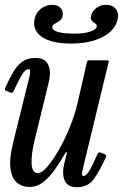

<svg xmlns="http://www.w3.org/2000/svg" viewBox="-33 -772 513 802"><path d="M410 -752Q436.5 -752 450.2 -735.2Q464 -718.5 458.5 -692Q448.5 -645 395.8 -617.5Q343 -590 263.5 -590Q183 -590 142.2 -617.8Q101.5 -645.5 111.5 -693Q117 -719 138 -735.5Q159 -752 185.5 -752Q208 -752 220.2 -738.5Q232.5 -725 228.5 -704.5Q226 -692.5 216.2 -685.5Q206.5 -678.5 196.8 -673.2Q187 -668 185.5 -660Q183 -647.5 206 -639.5Q229 -631.5 276.5 -631.5Q319 -631.5 343.8 -640Q368.5 -648.5 371 -660Q372.5 -668.5 365.2 -673.5Q358 -678.5 351 -685.2Q344 -692 347 -704.5Q351 -725 369.2 -738.5Q387.5 -752 410 -752ZM-11 -405.5Q6 -443 22.2 -471Q38.5 -499 60.2 -514.5Q82 -530 115.5 -530Q155.5 -530 168.5 -501.2Q181.5 -472.5 170.5 -428L112.5 -190Q97 -127.5 99 -88.2Q101 -49 125.5 -49Q141.5 -49 164.8 -75.8Q188 -102.5 213 -146.2Q238 -190 259 -241.8Q280 -293.5 291.5 -343.5L330 -512.5Q332 -520 341.5 -520H412Q419.5 -520 420.8 -518.8Q422 -517.5 420.5 -511.5L320 -96Q315.5 -78 311 -57.5Q306.5 -37 316 -37Q328 -37 342.2 -62.2Q356.5 -87.5 373.5 -127Q376.5 -133 379.5 -135Q382.5 -137 389.5 -134L402.5 -128.5Q409 -126 410.2 -123.5Q411.5 -121 409 -114.5Q383.5 -58.5 359 -24.2Q334.5 10 287.5 10Q248 10 236.5 -19.5Q225 -49 236 -91.5L244.5 -124.5Q247.5 -136 245.2 -137Q243 -138 239 -131Q218 -95 195.5 -63Q173 -31 147 -11Q121 9 89 9Q59.5 9 38 -8.8Q16.5 -26.5 10.8 -67.5Q5 -108.5 22.5 -179L83 -424Q84.5 -430.5 88.2 -444.5Q92 -458.5 92.8 -470.8Q93.5 -483 86 -483Q72.5 -483 57.5 -457.8Q42.5 -432.5 24.5 -393Q21.5 -387 18.5 -385Q15.5 -383 8.5 -386L-4.5 -391.5Q-11 -394 -12.2 -396.5Q-13.5 -399 -11 -405.5Z"/></svg>

Font: Besley* Condensed
Style: Italic
Weight: 400
Width: 3
Italic angle: -13°
Designer: Owen Earl
Foundry: indestructible type*
Version: Version 3.000; ttfautohint (v1.8.3)